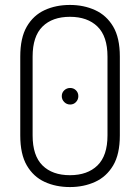

<svg xmlns="http://www.w3.org/2000/svg" viewBox="-20 -751 567 777"><path d="M263 6Q206 6 160.5 -15Q115 -36 88.5 -81.5Q62 -127 62 -203V-522Q62 -598 88.5 -643.5Q115 -689 160.5 -710Q206 -731 263 -731Q319 -731 365 -710Q411 -689 438 -643.5Q465 -598 465 -522V-203Q465 -127 438 -81.5Q411 -36 365 -15Q319 6 263 6ZM263 -42Q334 -42 374.5 -81.5Q415 -121 415 -203V-522Q415 -604 374.5 -643.5Q334 -683 263 -683Q192 -683 152 -643.5Q112 -604 112 -522V-203Q112 -121 152 -81.5Q192 -42 263 -42ZM264 -328Q250 -328 240 -338Q230 -348 230 -362Q230 -376 240 -385.5Q250 -395 264 -395Q278 -395 287.5 -385.5Q297 -376 297 -362Q297 -348 287.5 -338Q278 -328 264 -328Z"/></svg>

Font: Dosis ExtraLight Light
Style: Regular
Weight: 300
Version: Version 3.001; ttfautohint (v1.8.2)